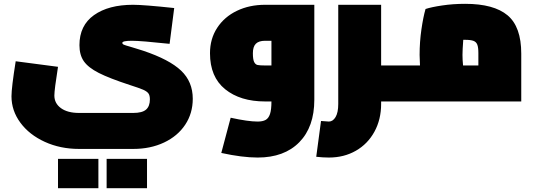

<svg xmlns="http://www.w3.org/2000/svg" viewBox="-20 -530 2803 1003"><path d="M40 -27Q40 -72 62 -210L283 -181Q264 -61 264 -31Q264 10 298.5 35Q333 60 393 60H676Q723 60 743 42.5Q763 25 763 -11Q763 -32 755 -42.5Q747 -53 727.5 -61.5Q708 -70 658 -86Q551 -121 496 -149Q441 -177 418 -210Q395 -243 395 -294Q395 -397 471 -451Q547 -505 675 -505Q731 -505 890 -488L866 -301Q716 -317 669 -317Q619 -317 619 -306Q619 -300 627 -296.5Q635 -293 660 -286Q668 -283 688 -277.5Q708 -272 728 -265Q865 -219 926 -161Q987 -103 987 -14Q987 62 947.5 121.5Q908 181 837 214.5Q766 248 676 248H393Q295 248 214 211Q133 174 86.5 111Q40 48 40 -27ZM283 300H494V453H283ZM537 300H748V453H537Z M1622 -505V-9Q1622 133 1543.5 213Q1465 293 1326 293Q1246 293 1136 269L1185 85Q1276 105 1326 105Q1352 105 1367.5 96.5Q1383 88 1390.5 65.5Q1398 43 1398 0H1365Q1235 0 1156 -64Q1077 -128 1077 -252Q1077 -327 1114.5 -384.5Q1152 -442 1217.5 -473.5Q1283 -505 1365 -505ZM1398 -188V-317H1365Q1332 -317 1316.5 -301.5Q1301 -286 1301 -252Q1301 -220 1307.5 -206.5Q1314 -193 1325.5 -190.5Q1337 -188 1365 -188Z M2092 -94Q2092 -50 2087 -25Q2082 0 2072 0H1971V13Q1971 94 1936 158Q1901 222 1839 257.5Q1777 293 1698 293Q1667 293 1632 289L1657 102Q1689 105 1698 105Q1719 105 1733 81.5Q1747 58 1747 13V-505H1971V-188H2072Q2082 -188 2087 -163Q2092 -138 2092 -94Z M2703 -250V0H2071Q2062 -1 2057 -26.5Q2052 -52 2052 -94Q2052 -136 2057 -161.5Q2062 -187 2071 -188H2174Q2172 -224 2172 -243Q2172 -311 2181.5 -376.5Q2191 -442 2203 -483Q2233 -493 2290 -501.5Q2347 -510 2410 -510Q2560 -510 2631.5 -450Q2703 -390 2703 -250ZM2399 -188H2479V-253Q2479 -282 2473.5 -296.5Q2468 -311 2453.5 -316.5Q2439 -322 2410 -322H2400Q2396 -268 2396 -243Q2396 -218 2399 -188Z"/></svg>

Font: Cairo Black
Style: Regular
Weight: 900
Designer: Mohamed Gaber, Accademia di Belle Arti di Urbino and others
Foundry: Kief Type Foundry, Accademia di Belle Arti di Urbino and others
Version: Version 3.011